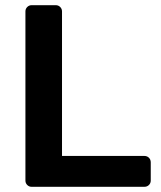

<svg xmlns="http://www.w3.org/2000/svg" viewBox="-20 -720 620 740"><path d="M102 0Q92 0 85 -7Q78 -14 78 -24V-676Q78 -686 85 -693Q92 -700 102 -700H195Q205 -700 212 -693Q219 -686 219 -676V-119H536Q547 -119 554 -112Q561 -105 561 -94V-24Q561 -14 554 -7Q547 0 536 0Z"/></svg>

Font: Rubik Light Medium
Style: Regular
Weight: 500
Version: Version 2.104